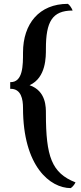

<svg xmlns="http://www.w3.org/2000/svg" viewBox="-20 -884 414 982"><path d="M214.8 -634.8C214.8 -772.5 246.6 -830.1 351.6 -830.1C347.7 -841.3 335 -860.4 327.1 -864.3C180.7 -864.3 97.7 -762.7 97.7 -615.2C97.7 -552.7 98.6 -461.9 32.2 -463.9V-429.7C88.9 -431.6 97.7 -375 97.7 -332C97.7 -32.2 236.8 78.1 341.8 78.1C349.1 73.2 359.9 62.5 366.2 48.8C244.1 1 214.8 -84 214.8 -302.7C214.8 -334.5 216.8 -418.5 131.3 -448.2C216.8 -486.8 214.8 -595.2 214.8 -634.8Z"/></svg>

Font: Amarante
Style: Regular
Weight: 400
Designer: Karolina Lach
Foundry: Sorkin Type Co.
Version: Version 1.001